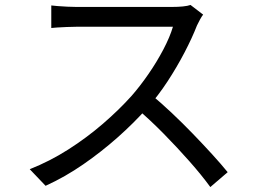

<svg xmlns="http://www.w3.org/2000/svg" viewBox="-20 -728 1040 775"><path d="M800 -669Q795 -663 787.5 -649.5Q780 -636 775 -625Q756 -576 725 -516.5Q694 -457 656 -399Q618 -341 576 -294Q521 -232 455 -173.5Q389 -115 316 -64.5Q243 -14 164 22L100 -45Q181 -77 255.5 -124.5Q330 -172 395.5 -228.5Q461 -285 512 -342Q546 -381 579.5 -429.5Q613 -478 639.5 -528.5Q666 -579 678 -620Q670 -620 640 -620Q610 -620 569 -620Q528 -620 483 -620Q438 -620 397 -620Q356 -620 326.5 -620Q297 -620 288 -620Q271 -620 249.5 -619Q228 -618 210.5 -617Q193 -616 187 -615V-706Q194 -705 212.5 -703.5Q231 -702 252 -701Q273 -700 288 -700Q299 -700 328 -700Q357 -700 397.5 -700Q438 -700 482 -700Q526 -700 566.5 -700Q607 -700 636 -700Q665 -700 674 -700Q699 -700 718.5 -702Q738 -704 749 -708ZM589 -347Q630 -313 673.5 -272Q717 -231 759 -187.5Q801 -144 837 -104.5Q873 -65 899 -33L829 27Q794 -21 745 -76.5Q696 -132 641.5 -187.5Q587 -243 532 -290Z"/></svg>

Font: Farlight84_Sys_V01
Style: Regular
Weight: 400
Designer: Ryoko NISHIZUKA  (kana, bopomofo & ideographs); Paul D. Hunt (Latin, Greek & Cyrillic); Sandoll Communications , Soo-you
Foundry: Adobe
Version: Version 2.004;October 29, 2024;FontCreator 14.0.0.2814 64-bi